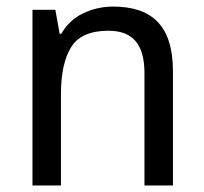

<svg xmlns="http://www.w3.org/2000/svg" viewBox="-20 -566 624 586"><path d="M325.2 -545.9C293 -545.9 262.7 -539.1 233.9 -525.4C205.1 -511.7 183.1 -490.7 167 -462.9H162.1L148.9 -536.1H79.1V0H166V-277.8C166 -340.8 176.3 -388.7 197.3 -422.4C217.8 -455.6 255.9 -472.2 311 -472.2C385.7 -472.2 420.9 -430.2 420.9 -342.8V0H507.8V-349.1C507.8 -486.3 444.8 -545.9 325.2 -545.9Z"/></svg>

Font: Avrile Sans
Style: Regular
Weight: 400
Designer: Monotype Design Team, Google (font), Stefan Peev (BGR Cyrillic), Cristiano Sobral (main changes)
Foundry: The Avrile Sans Project Authors
Version: Version 3.110